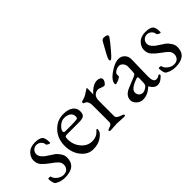

<svg xmlns="http://www.w3.org/2000/svg" viewBox="-4 -1205 1774 1774"><g transform="rotate(-45 883.0 -317.5)"><path d="M129.9 -370.1Q112.8 -352.1 112.8 -328.1Q112.8 -304.2 129.9 -284.2Q147 -264.6 159.7 -255.9Q171.9 -247.1 197.3 -231Q222.7 -214.8 237.8 -204.1Q252.9 -193.4 272.9 -164.6Q293 -136.2 293 -106Q293 14.2 148.9 14.2Q112.3 14.2 80.1 1.5Q47.9 -11.2 43 -22Q31.7 -44.9 29.8 -83Q29.8 -91.8 45.4 -91.8Q61 -91.8 62 -85Q66.4 -59.1 95.7 -36.1Q125 -13.2 157.7 -13.2Q190.4 -13.2 208 -32.2Q225.6 -51.3 225.1 -79.1Q225.1 -106.9 207 -126.5Q189 -146 146.5 -175.8Q104 -206.1 78.6 -234.4Q53.2 -262.7 53.2 -303.7Q52.7 -344.7 85.9 -379.9Q119.1 -414.1 179.2 -414.1Q239.3 -414.1 262.2 -391.1Q279.3 -370.1 278.8 -313Q278.8 -309.1 272 -309.1Q265.1 -309.1 252 -316.4Q238.8 -323.7 238.8 -330.1Q238.3 -352.1 219.2 -370.1Q200.2 -388.2 173.8 -388.2Q147.5 -388.2 129.9 -370.1Z M433.6 -303.2Q433.6 -288.1 452.6 -288.1H534.7Q581.5 -288.1 607.9 -293Q617.7 -293.9 617.7 -321.3Q617.7 -348.6 592.8 -366.2Q567.9 -382.8 532.2 -382.8Q496.6 -382.8 465.3 -354.5Q434.1 -326.2 433.6 -303.2ZM551.8 -414.1Q611.8 -414.1 646.5 -389.2Q681.2 -364.3 681.2 -321.3Q681.2 -278.3 659.2 -267.6Q637.7 -256.8 603.5 -256.8H439.9Q425.8 -256.8 420.4 -250.5Q415 -244.1 414.6 -220.2Q414.6 -150.4 457.5 -98.6Q500.5 -46.9 563 -45.9Q625.5 -45.9 659.7 -89.8Q666.5 -96.7 670.9 -97.2Q682.1 -97.7 675.3 -71.3Q668.5 -44.9 625.5 -15.6Q583.5 13.7 517.1 13.7Q450.7 13.7 401.9 -45.9Q353 -106 352.5 -197.3Q352.5 -289.1 410.2 -351.6Q467.8 -414.1 551.8 -414.1Z M991.2 -414.1Q1012.2 -414.1 1025.9 -405.3Q1039.6 -396.5 1039.6 -380.9Q1039.6 -365.2 1026.9 -347.7Q1014.2 -330.1 1003.4 -330.1Q992.7 -330.1 971.2 -338.9Q950.7 -347.7 940.4 -348.1Q911.6 -348.1 891.1 -329.1Q870.6 -310.1 870.6 -264.2V-66.9Q871.6 -40 924.3 -23.9Q947.3 -16.6 947.3 -6.8Q947.3 2.9 927.2 2.9L840.3 -2L759.3 2.9Q739.3 2.9 739.3 -6.3Q739.3 -15.6 757.3 -21.5Q775.4 -27.3 781.2 -30.3Q786.6 -33.2 793.5 -41Q800.3 -48.8 800.3 -62V-276.9Q800.3 -339.8 759.3 -349.1Q751.5 -350.6 751.5 -361.3Q751.5 -372.1 758.3 -374Q796.4 -381.8 822.8 -398.9Q849.1 -416 859.9 -422.4Q870.6 -428.7 870.6 -429.7Q870.6 -430.7 873 -430.2Q875.5 -430.2 877.4 -422.9L876 -346.2Q877.4 -346.7 886.2 -357.4Q895 -368.2 899.4 -371.1Q947.3 -414.1 991.2 -414.1Z M1284.7 -630.9Q1295.9 -648.9 1311.5 -648.9Q1360.4 -648.9 1360.4 -626Q1360.4 -617.2 1316.9 -564Q1273.4 -510.7 1248 -483.4Q1223.1 -456.1 1213.4 -456.1Q1203.6 -456.1 1203.6 -473.1Q1203.6 -490.2 1284.7 -630.9ZM1084.5 -273.9Q1084.5 -330.1 1195.3 -391.6Q1237.3 -414.1 1272.9 -414.1Q1308.6 -414.1 1332.5 -388.2Q1356.4 -362.3 1355.5 -325.2L1350.6 -108.9V-103Q1350.6 -32.2 1386.2 -32.2Q1411.1 -32.2 1426.3 -45.9Q1430.2 -49.8 1436 -46.4Q1441.9 -43 1442.4 -37.1V-36.1Q1436.5 -22.9 1411.6 -4.4Q1386.2 14.2 1361.8 14.2Q1337.4 14.2 1320.8 1Q1304.2 -12.7 1297.4 -25.4Q1290.5 -38.1 1287.6 -38.1Q1284.7 -38.1 1270.5 -24.9Q1256.3 -11.7 1229 1Q1201.7 13.7 1168 14.2Q1134.3 14.6 1106.9 -10.7Q1079.6 -36.1 1079.6 -64.9Q1079.6 -125 1152.3 -154.8L1254.4 -196.8Q1273.4 -205.1 1277.3 -210.9Q1281.2 -216.8 1282.2 -236.8L1284.7 -298.8V-300.8Q1284.7 -326.2 1268.1 -345.7Q1251.5 -365.2 1230 -365.2Q1208.5 -365.2 1189.5 -354.5Q1170.4 -343.8 1165.5 -335Q1160.6 -326.2 1160.6 -314L1161.6 -299.8Q1161.6 -291 1133.3 -277.8Q1084.5 -255.4 1084.5 -273.9ZM1159.7 -86.9Q1159.7 -61 1175.3 -46.4Q1212.9 -11.7 1268.6 -59.1Q1279.8 -67.9 1280.3 -99.1L1282.2 -147.9Q1283.2 -168.9 1273.4 -168.9Q1266.6 -168.9 1259.3 -166Q1159.7 -131.8 1159.7 -86.9Z M1573.2 -370.1Q1556.2 -352.1 1556.2 -328.1Q1556.2 -304.2 1573.2 -284.2Q1590.3 -264.6 1603 -255.9Q1615.2 -247.1 1640.6 -231Q1666 -214.8 1681.2 -204.1Q1696.3 -193.4 1716.3 -164.6Q1736.3 -136.2 1736.3 -106Q1736.3 14.2 1592.3 14.2Q1555.7 14.2 1523.4 1.5Q1491.2 -11.2 1486.3 -22Q1475.1 -44.9 1473.1 -83Q1473.1 -91.8 1488.8 -91.8Q1504.4 -91.8 1505.4 -85Q1509.8 -59.1 1539.1 -36.1Q1568.4 -13.2 1601.1 -13.2Q1633.8 -13.2 1651.4 -32.2Q1668.9 -51.3 1668.5 -79.1Q1668.5 -106.9 1650.4 -126.5Q1632.3 -146 1589.8 -175.8Q1547.4 -206.1 1522 -234.4Q1496.6 -262.7 1496.6 -303.7Q1496.1 -344.7 1529.3 -379.9Q1562.5 -414.1 1622.6 -414.1Q1682.6 -414.1 1705.6 -391.1Q1722.7 -370.1 1722.2 -313Q1722.2 -309.1 1715.3 -309.1Q1708.5 -309.1 1695.3 -316.4Q1682.1 -323.7 1682.1 -330.1Q1681.6 -352.1 1662.6 -370.1Q1643.6 -388.2 1617.2 -388.2Q1590.8 -388.2 1573.2 -370.1Z"/></g></svg>

Font: EBGaramond
Style: Regular
Weight: 400
Version: Version 000.012g